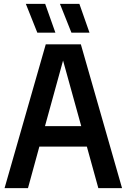

<svg xmlns="http://www.w3.org/2000/svg" viewBox="-20 -968 652 988"><path d="M486 0 427 -213.5H182.5L124 0H3.5L215.5 -740H396L608 0ZM211.5 -319H398L304.5 -656.5ZM172 -800 113 -948H212.5L265 -800ZM347.5 -800 288.5 -948H388.5L440.5 -800Z"/></svg>

Font: Encode Sans Condensed SemiBold
Style: Regular
Weight: 600
Width: 3
Designer: Multiple Designers
Foundry: Impallari Type
Version: Version 2.000